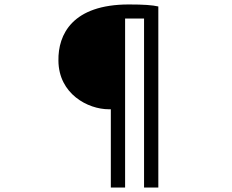

<svg xmlns="http://www.w3.org/2000/svg" viewBox="-20 -784 1040 861"><path d="M242 -512C243 -363 374 -294 468 -294H477V57H541V-701H626V57H690V-755C664 -761 625 -764 558 -764C305 -764 240 -630 242 -512Z"/></svg>

Font: GenEiGothic-pro-Regular
Style: Regular
Weight: 400
Designer: Ryoko NISHIZUKA (kana & ideographs); Paul D. Hunt (Latin, Greek & Cyrillic); Wenlong ZHANG (bopomofo); Sandoll Communica
Foundry: Adobe Systems Incorporated; o_tamon
Version: Version 1.000.140830